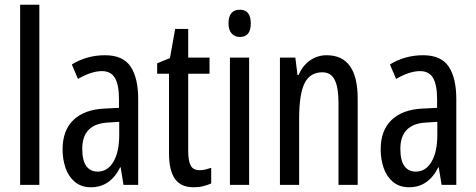

<svg xmlns="http://www.w3.org/2000/svg" viewBox="-20 -780 2008 810"><path d="M146 0H65V-760H146Z M423 -547Q499 -547 531 -499Q563 -451 563 -362V0H501L489 -74H487Q445 10 364 10Q323 10 296 -12.5Q269 -35 256.5 -71.5Q244 -108 244 -150Q244 -230 290 -274Q336 -318 421 -322L482 -325V-360Q482 -422 465 -451Q448 -480 410 -480Q366 -480 309 -447L283 -508Q346 -547 423 -547ZM435 -263Q327 -257 327 -152Q327 -103 344 -79.5Q361 -56 392 -56Q434 -56 458.5 -97.5Q483 -139 483 -212V-266Z M823 -62Q835 -62 847 -65Q859 -68 871 -72V-6Q855 1 837 5.5Q819 10 796 10Q743 10 718 -25.5Q693 -61 693 -133V-469H643V-513L697 -535L719 -658H774V-537H864V-469H774V-143Q774 -103 784 -82.5Q794 -62 823 -62Z M992 -739Q1038 -739 1038 -681Q1038 -624 992 -624Q970 -624 957 -639Q944 -654 944 -681Q944 -739 992 -739ZM1031 -537V0H950V-537Z M1358 -547Q1489 -547 1489 -364V0H1408V-348Q1408 -411 1392 -443Q1376 -475 1340 -475Q1288 -475 1265 -429Q1242 -383 1242 -279V0H1161V-537H1226L1235 -464H1240Q1257 -504 1288.5 -525.5Q1320 -547 1358 -547Z M1765 -547Q1841 -547 1873 -499Q1905 -451 1905 -362V0H1843L1831 -74H1829Q1787 10 1706 10Q1665 10 1638 -12.5Q1611 -35 1598.5 -71.5Q1586 -108 1586 -150Q1586 -230 1632 -274Q1678 -318 1763 -322L1824 -325V-360Q1824 -422 1807 -451Q1790 -480 1752 -480Q1708 -480 1651 -447L1625 -508Q1688 -547 1765 -547ZM1777 -263Q1669 -257 1669 -152Q1669 -103 1686 -79.5Q1703 -56 1734 -56Q1776 -56 1800.5 -97.5Q1825 -139 1825 -212V-266Z"/></svg>

Font: Noto Sans Myanmar ExtraCondensed
Style: Regular
Weight: 400
Width: 2
Designer: Monotype Design Team
Foundry: Monotype Imaging Inc.
Version: Version 2.107; ttfautohint (v1.8.4.7-5d5b)